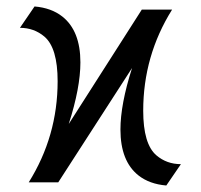

<svg xmlns="http://www.w3.org/2000/svg" viewBox="-20 -567 626 597"><path d="M69.3 0Q159.2 -143.6 159.2 -314.5Q159.2 -418 118.2 -453.1Q85.9 -480.5 42 -480.5L87.4 -546.9Q139.6 -542.5 173.8 -515.6Q230 -471.2 230 -373Q230 -294.4 193.8 -181.6L420.9 -537.1H515.1Q425.3 -393.6 425.3 -222.7Q425.3 -119.1 466.3 -84Q498.5 -56.6 542.5 -56.6L497.1 9.8Q444.8 5.4 410.6 -21.5Q354.5 -65.9 354.5 -164.1Q354.5 -242.7 390.6 -355.5L161.1 0Z"/></svg>

Font: Consola Mono
Style: Book
Weight: 400
Monospace: yes
Designer: Wojciech Kalinowski "wmk69" (wmk69@o2.pl)
Foundry: Wojciech Kalinowski "wmk69" (wmk69@o2.pl)
Version: Version 2.1.0